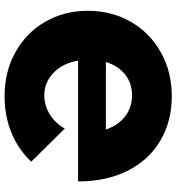

<svg xmlns="http://www.w3.org/2000/svg" viewBox="14 -768 768 836"><g transform="rotate(-90 398.0 -350.0)"><path d="M26 -394H552Q541 -460 499.5 -500.5Q458 -541 401 -541Q356 -541 317.5 -517Q279 -493 256 -452L112 -598Q165 -654 237.5 -684Q310 -714 398 -714Q504 -714 588.5 -667Q673 -620 721 -537.5Q769 -455 769 -352Q769 -248 721 -164.5Q673 -81 588 -33.5Q503 14 398 14Q287 14 202.5 -36.5Q118 -87 72 -179.5Q26 -272 26 -394ZM546 -273H252Q270 -220 309 -189.5Q348 -159 401 -159Q454 -159 492 -189.5Q530 -220 546 -273Z"/></g></svg>

Font: Gontserrat ExtraBold
Style: Regular
Weight: 800
Designer: Julieta Ulanovsky
Foundry: Julieta Ulanovsky
Version: Version 6.001